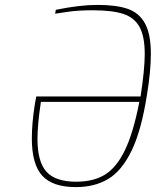

<svg xmlns="http://www.w3.org/2000/svg" viewBox="-20 -758 636 784"><path d="M110 -193Q110 -256 123 -337L128 -364H554Q571 -474 571 -538Q571 -609 550 -647.5Q529 -686 484 -701Q439 -716 359 -716Q296 -716 255 -709.5Q214 -703 205 -702L208 -718Q306 -738 378 -738Q456 -738 502.5 -721.5Q549 -705 572.5 -661.5Q596 -618 596 -538Q596 -467 580 -370Q557 -224 517 -142Q477 -60 421.5 -27Q366 6 290 6Q195 6 152.5 -40.5Q110 -87 110 -193ZM549 -342H147Q133 -249 133 -191Q133 -97 170 -56.5Q207 -16 291 -16Q361 -16 408 -44.5Q455 -73 489.5 -143.5Q524 -214 549 -342Z"/></svg>

Font: Exo Thin
Style: Italic
Weight: 250
Italic angle: -9°
Designer: Natanael Gama
Foundry: Natanael Gama
Version: Version 1.500; ttfautohint (v1.6)